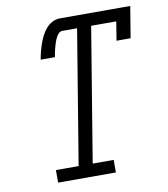

<svg xmlns="http://www.w3.org/2000/svg" viewBox="-82 -805 765 874"><g transform="rotate(-10 300.0 -367.5)"><path d="M116 0V-58H221L323 -677H254Q246 -677 239.5 -671Q233 -665 228.5 -657.5Q224 -650 221 -642.5Q218 -635 215.5 -627.5Q213 -620 211 -612Q209 -604 207 -596.5Q205 -589 203.5 -581Q202 -573 201 -565H135Q138 -583 142.5 -600.5Q147 -618 153 -635.5Q159 -653 167.5 -670Q176 -687 188.5 -702Q201 -717 218 -726Q235 -735 254 -735H579L555 -590H490L504 -677H388L286 -58H383V0Z"/></g></svg>

Font: Iosevka Etoile Light Oblique
Style: Regular
Weight: 300
Italic angle: -9°
Designer: Belleve Invis
Foundry: Belleve Invis
Version: Version 15.5.2; ttfautohint (v1.8.4)